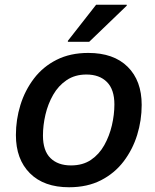

<svg xmlns="http://www.w3.org/2000/svg" viewBox="-20 -780 655 809"><path d="M47 -211Q47 -276 66 -337.5Q85 -399 123 -449Q161 -499 218.5 -528Q276 -557 352 -557Q459 -557 518 -498.5Q577 -440 577 -338Q577 -273 558 -211.5Q539 -150 501 -100Q463 -50 405.5 -20.5Q348 9 271 9Q165 9 106 -50Q47 -109 47 -211ZM161 -209Q161 -145 192.5 -114Q224 -83 279 -83Q329 -83 363.5 -106.5Q398 -130 419.5 -168.5Q441 -207 451.5 -252Q462 -297 462 -340Q462 -403 430.5 -434.5Q399 -466 344 -466Q296 -466 261 -442.5Q226 -419 204 -380.5Q182 -342 171.5 -297Q161 -252 161 -209ZM266 -604V-608L385 -760H514V-756L356 -604Z"/></svg>

Font: Kufam Medium
Style: Italic
Weight: 500
Italic angle: -11°
Designer: Artur Schmal
Foundry: Original Type
Version: Version 1.301; ttfautohint (v1.8.3)